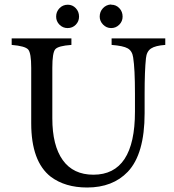

<svg xmlns="http://www.w3.org/2000/svg" viewBox="-20 -821 775 855"><path d="M716 -650H477V-621C511.7 -618.3 535.7 -613.2 549 -605.5C562.3 -597.8 570.3 -584.3 573 -565C578.3 -531.7 581 -478 581 -404V-324C581 -136.7 519.3 -43 396 -43C336 -43 290.5 -64.7 259.5 -108C228.5 -151.3 213 -213.3 213 -294V-519C213 -563.7 217.3 -591.2 226 -601.5C234.7 -611.8 258.7 -618.3 298 -621V-650H32V-621C72 -617.7 96.5 -610.8 105.5 -600.5C114.5 -590.2 119 -563 119 -519V-272C119 -158.7 148 -79.3 206 -34C248.7 -2 302.7 14 368 14C444 14 504.3 -9.3 549 -56C599 -108.7 624 -195.7 624 -317V-404C624 -472 626 -524.7 630 -562C632 -582 639.5 -596.3 652.5 -605C665.5 -613.7 686.7 -619 716 -621ZM474 -801C460 -800.3 448.2 -794.8 438.5 -784.5C428.8 -774.2 424 -761.7 424 -747C424 -733.7 429 -721.8 439 -711.5C449 -701.2 461 -696 475 -696C489 -696 501 -701 511 -711C521 -721 526 -733 526 -747C526 -761.7 521.2 -774.2 511.5 -784.5C501.8 -794.8 490 -800 476 -800ZM282 -800C267.3 -800 255 -794.8 245 -784.5C235 -774.2 230 -761.7 230 -747C230 -733 235 -721 245 -711C255 -701 267 -696 281 -696C295.7 -696 307.8 -701 317.5 -711C327.2 -721 332 -733 332 -747C332 -761.7 327.2 -774.2 317.5 -784.5C307.8 -794.8 296 -800 282 -800Z"/></svg>

Font: Ponomar Unicode
Style: Regular
Weight: 400
Version: 1.3